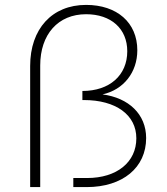

<svg xmlns="http://www.w3.org/2000/svg" viewBox="-20 -763 683 783"><path d="M103 -494V0H144V-496C144 -623 217 -705 331 -705C433 -705 499 -646 499 -554C499 -456 427 -392 316 -392V-355H322C452 -355 536 -295 536 -199C536 -102 457 -37 335 -37H279V0H333C481 0 576 -80 576 -200C576 -297 505 -364 398 -378C484 -397 540 -468 540 -558C540 -671 457 -743 331 -743C192 -743 103 -645 103 -494Z"/></svg>

Font: Montserrat arm ExtraLight
Style: Regular
Weight: 275
Designer: Julieta Ulanovsky
Foundry: Julieta Ulanovsky
Version: Version 6.000;PS 006.000;hotconv 1.0.88;makeotf.lib2.5.64775